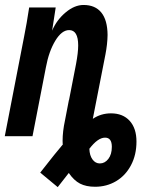

<svg xmlns="http://www.w3.org/2000/svg" viewBox="-23 -559 644 788"><path d="M260.3 -148.4 289.1 -296.4Q297.9 -343.3 297.9 -372.6Q297.9 -435.5 260.7 -435.5Q230.5 -435.5 204.1 -392.1Q177.7 -348.6 165.5 -283.2L110.4 0H-3.4L76.2 -410.2Q86.4 -460.4 96.7 -528.3H205.6L190.9 -433.1Q209.5 -477.1 246.1 -507.8Q282.7 -538.6 319.8 -538.6Q367.7 -538.6 392.8 -507.6Q418 -476.6 418.5 -415.5Q418 -378.4 409.7 -335.4L357.9 -71.3Q391.1 -93.8 432.6 -93.8Q481.4 -93.8 509.3 -63Q537.1 -32.2 537.1 22Q537.1 76.7 514.6 119.1Q492.2 161.6 453.4 184.6Q414.6 207.5 367.2 207.5Q330.6 207.5 305.4 194.6Q280.3 181.6 259.3 150.9L213.9 209L142.1 149.4L199.2 77.1L235.4 33.2H234.4L233.9 19Q233.9 -19.5 243.7 -64.9L259.8 -148.4ZM436 43.5Q436 5.9 408.2 5.9Q378.4 5.9 343.3 52.2H343.8Q344.7 79.1 356.7 95.5Q368.7 111.8 386.7 111.8Q407.2 111.8 421.6 93.3Q436 74.7 436 43.5Z"/></svg>

Font: Cousine
Style: Bold Italic
Weight: 700
Italic angle: -12°
Monospace: yes
Designer: Steve Matteson
Foundry: Ascender Corporation
Version: Version 1.20